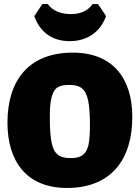

<svg xmlns="http://www.w3.org/2000/svg" viewBox="-20 -920 693 952"><path d="M17 -312C17 -121 111 12 312 12C532 12 636 -130 636 -340C636 -531 540 -659 341 -659C123 -659 17 -522 17 -312ZM227 -339C227 -378 227 -460 264 -486C277 -495 297 -499 323 -499C380 -499 405 -478 417 -422C423 -393 426 -352 426 -297C426 -254 423 -221 418 -198C405 -150 378 -136 330 -136C273 -136 247 -158 236 -213C230 -242 227 -284 227 -339ZM150 -840C178 -760 240 -716 325 -716C411 -716 476 -759 506 -840L466 -900H439C415 -864 374 -850 332 -850C290 -850 242 -863 217 -900H190Z"/></svg>

Font: Luna Sans Black
Style: Regular
Weight: 900
Designer: Juan Pablo del Peral
Foundry: Huerta Tipografica
Version: Version 2.001; ttfautohint (v1.5)